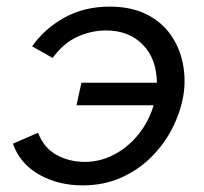

<svg xmlns="http://www.w3.org/2000/svg" viewBox="-20 -551 616 580"><path d="M230 9Q155 9 97.5 -24Q40 -57 19 -117L95 -150Q112 -105 150 -83.5Q188 -62 237 -62Q283 -62 325.5 -84.5Q368 -107 399 -146Q430 -185 444 -233H211L226 -301H454Q453 -374 411 -416.5Q369 -459 300 -459Q256 -459 214 -440Q172 -421 139 -376L77 -411Q115 -465 175 -498Q235 -531 311 -531Q375 -531 421 -508.5Q467 -486 494.5 -447.5Q522 -409 532 -361Q542 -313 534 -263Q525 -211 500 -162.5Q475 -114 436 -75.5Q397 -37 345 -14Q293 9 230 9Z"/></svg>

Font: Raleway Medium
Style: Italic
Weight: 500
Italic angle: -12°
Designer: Matt McInerney, Pablo Impallari, Rodrigo Fuenzalida
Foundry: Matt McInerney, Pablo Impallari, Rodrigo Fuenzalida
Version: Version 4.026